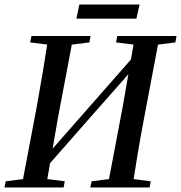

<svg xmlns="http://www.w3.org/2000/svg" viewBox="-25 -822 794 842"><path d="M-5 0 0 -27 112 -41H149L259 -27L254 0ZM69 0 136 -353Q150 -430 163 -508.5Q176 -587 188 -664H297L230 -310L176 0ZM107 -636 113 -664H372L367 -636L256 -622H218ZM371 0 377 -27 488 -41H526L636 -27L631 0ZM446 0 513 -353 567 -664H675L608 -310Q593 -232 580 -154.5Q567 -77 555 0ZM484 -636 489 -664H749L744 -636L633 -622H595ZM137 -41 132 -103 146 -102 377 -365 608 -628 613 -568H601L369 -305ZM310 -740 323 -802H587L573 -740Z"/></svg>

Font: Source Serif 4 48pt SemiBold
Style: Italic
Weight: 600
Italic angle: -12°
Designer: Frank Grießhammer
Foundry: Adobe Systems Incorporated
Version: Version 4.004;hotconv 1.0.116;makeotfexe 2.5.65601